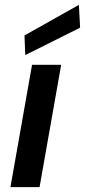

<svg xmlns="http://www.w3.org/2000/svg" viewBox="-20 -771 350 791"><path d="M23 0 112 -504H232L143 0ZM84 -544 81 -625 305 -751 310 -657Z"/></svg>

Font: DM Sans SemiBold
Style: Italic
Weight: 600
Italic angle: -10°
Designer: Colophon Foundry, Jonny Pinhorn
Foundry: Colophon Foundry
Version: Version 4.004;gftools[0.9.30]